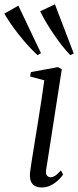

<svg xmlns="http://www.w3.org/2000/svg" viewBox="-84 -836 354 867"><path d="M104 10.5Q87 10.5 74 3.8Q61 -3 55 -18.5Q49 -34 52 -60Q53.5 -73.5 58.8 -107Q64 -140.5 71.5 -186.2Q79 -232 87.2 -283Q95.5 -334 103 -383.5Q110.5 -433 116 -473.5L52 -490.5L55.5 -510.5L178 -533L195 -523L124.5 -69.5Q121.5 -50.5 128.5 -43Q135.5 -35.5 143 -35.5Q153.5 -35.5 164 -41.8Q174.5 -48 191 -66.5L201 -48Q193.5 -36.5 179.5 -23Q165.5 -9.5 146.5 0.5Q127.5 10.5 104 10.5ZM85.5 -587Q64.5 -606 42.2 -630.8Q20 -655.5 -0.5 -681.5Q-21 -707.5 -37.5 -731.8Q-54 -756 -64.5 -774.5L-1 -810.5L101 -596ZM233.5 -587Q213.5 -607.5 193.2 -633.8Q173 -660 154.5 -687.5Q136 -715 121.2 -740.5Q106.5 -766 97.5 -785L164 -816.5L249 -594.5Z"/></svg>

Font: Merriweather 96pt Light
Style: Italic
Weight: 300
Italic angle: -7.8°
Version: Version 2.101